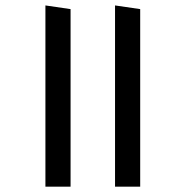

<svg xmlns="http://www.w3.org/2000/svg" viewBox="-20 -684 682 706"><path d="M495.5 -650.5 403 -664V2.5H495.5ZM239.5 -650.5 147 -664V2.5H239.5Z"/></svg>

Font: Anek Kannada Medium
Style: Regular
Weight: 500
Designer: Vaishnavi Murthy, Maithili Shingre (Kannada) & Yesha Goshar (Latin)
Foundry: Ek Type
Version: Version 1.003